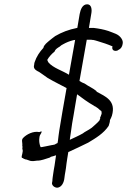

<svg xmlns="http://www.w3.org/2000/svg" viewBox="-20 -775 592 894"><path d="M141 -485C140 -481 139 -477 139 -473C134 -457 145 -449 156 -443C164 -440 171 -433 178 -429C185 -424 193 -418 202 -412C231 -395 260 -381 290 -365L271 -257C266 -226 261 -196 256 -167C254 -150 251 -135 250 -121L248 -109C243 -107 238 -104 235 -102C229 -101 223 -99 219 -99C217 -99 170 -88 169 -90C158 -116 164 -142 166 -145C169 -150 174 -158 174 -162C174 -165 167 -161 163 -160C135 -166 103 -149 88 -133C79 -124 84 -114 84 -104C83 -99 84 -94 85 -90C82 -85 86 -78 86 -72C85 -56 75 -39 86 -39C89 -36 98 -33 98 -33C104 -33 113 -28 121 -26C131 -24 141 -25 152 -27C175 -27 189 -35 211 -41C213 -42 215 -43 217 -45C224 -46 231 -49 241 -52L234 -4C231 11 229 26 227 39C225 49 225 57 224 63V67L222 78C222 89 234 99 247 99C267 97 278 75 280 53L282 38C284 29 285 19 287 8C289 -6 290 -20 293 -36L298 -67C328 -81 362 -96 391 -111C426 -132 463 -154 486 -189C487 -192 488 -196 489 -199C491 -205 492 -210 492 -216C495 -222 499 -229 501 -236C522 -307 470 -326 430 -348L429 -351C414 -364 392 -373 374 -386C366 -389 357 -393 350 -398L384 -590H405C408 -589 411 -589 414 -589C420 -588 426 -586 433 -584C460 -576 481 -569 504 -559L503 -556C501 -545 508 -538 518 -538C523 -538 527 -539 532 -543C542 -547 549 -557 551 -570C553 -579 551 -587 546 -595C532 -617 511 -620 484 -631C462 -638 441 -642 416 -645H394L405 -711C409 -731 406 -755 386 -755C364 -755 355 -731 351 -710L340 -645H339C299 -637 268 -625 237 -607C228 -600 218 -593 210 -586C201 -578 184 -566 182 -552C165 -534 150 -512 141 -485ZM200 -496C208 -511 223 -526 235 -536C237 -546 250 -553 258 -558C263 -563 268 -566 274 -569C288 -577 305 -584 322 -588C325 -588 327 -589 329 -589L330 -590L301 -427C271 -446 226 -459 205 -485C204 -488 201 -492 200 -496ZM330 -283 339 -336C363 -318 390 -298 417 -283C420 -281 422 -279 426 -278C429 -276 432 -273 436 -271L446 -262C449 -260 450 -259 452 -258C452 -255 454 -251 453 -247C454 -245 452 -242 451 -240C450 -236 449 -232 446 -228L447 -225C445 -221 445 -218 443 -214C439 -209 432 -202 424 -195L407 -180C404 -178 400 -175 395 -172C386 -166 374 -161 366 -154C347 -143 326 -134 305 -124L306 -132C309 -154 313 -177 316 -201C321 -227 325 -254 330 -283Z"/></svg>

Font: Scribbler
Style: Ita
Weight: 400
Designer: Mew Too
Foundry: Cannot Into Space Fonts
Version: Version 1.001